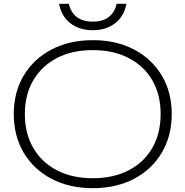

<svg xmlns="http://www.w3.org/2000/svg" viewBox="-20 -972 970 1004"><path d="M465 12Q343 12 249.5 -37Q156 -86 104 -173.5Q52 -261 52 -376Q52 -490 104 -577Q156 -664 249.5 -713Q343 -762 466 -762Q588 -762 681 -713Q774 -664 826 -577Q878 -490 878 -376Q878 -261 826 -173.5Q774 -86 681 -37Q588 12 465 12ZM465 -40Q573 -40 653 -81.5Q733 -123 776.5 -198.5Q820 -274 820 -376Q820 -477 776.5 -552Q733 -627 653 -668.5Q573 -710 465 -710Q357 -710 277.5 -668.5Q198 -627 154 -552Q110 -477 110 -375Q110 -274 154 -198.5Q198 -123 277.5 -81.5Q357 -40 465 -40ZM289 -952H340Q350 -908 381 -883.5Q412 -859 465 -859Q518 -859 549 -883.5Q580 -908 590 -952H641Q629 -887 582 -850.5Q535 -814 465 -814Q395 -814 348 -850.5Q301 -887 289 -952Z"/></svg>

Font: Bounded
Style: Regular
Weight: 200
Designer: Vlad Churkin
Version: Version 1.0